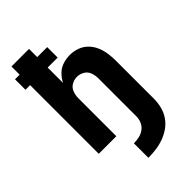

<svg xmlns="http://www.w3.org/2000/svg" viewBox="-284 -826 1143 1143"><g transform="rotate(-45 288.0 -254.5)"><path d="M248 226Q281 226 314.5 221.5Q348 217 379.5 205.5Q411 194 438.5 174.5Q466 155 485 127Q504 99 512 66Q520 33 520 0V-320Q520 -351 515.5 -382.5Q511 -414 498.5 -443Q486 -472 463.5 -494.5Q441 -517 411 -527.5Q381 -538 350 -538Q320 -538 290.5 -528.5Q261 -519 239.5 -497.5Q218 -476 204 -449V-578H288V-666H204V-735H56V-666H17V-578H56V0H204V-320Q204 -344 212.5 -367.5Q221 -391 242.5 -403.5Q264 -416 288 -416Q312 -416 333.5 -403.5Q355 -391 363.5 -367.5Q372 -344 372 -320V0Q372 23 363 44.5Q354 66 335 80Q316 94 293.5 99Q271 104 248 104Z"/></g></svg>

Font: Iosevka Sparkle Heavy
Style: Regular
Weight: 900
Designer: Belleve Invis
Foundry: Belleve Invis
Version: Version 4.5.0; ttfautohint (v1.8.3)